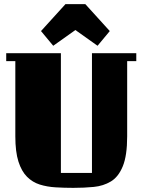

<svg xmlns="http://www.w3.org/2000/svg" viewBox="-20 -892 688 927"><path d="M274 -57H424V-635H638V-597H594V-234Q594 -141 573 -89.5Q552 -38 515.5 -16Q479 6 432.5 10.5Q386 15 334 15Q290 15 248.5 12.5Q207 10 172 -1Q137 -12 110.5 -38.5Q84 -65 69 -112Q54 -159 54 -234V-597H10V-635H274ZM392 -872 510 -742 451 -671 344 -747 237 -671 178 -742 296 -872Z"/></svg>

Font: Unlock
Style: Regular
Weight: 400
Designer: Eduardo Rodriguez Tunni
Foundry: Eduardo Rodriguez Tunni
Version: Version 1.003; ttfautohint (v1.8.4.7-5d5b);gftools[0.9.23]